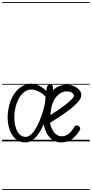

<svg xmlns="http://www.w3.org/2000/svg" viewBox="-25 -1349 876 1832"><path d="M218 10Q169.5 10 135.2 -14.8Q101 -39.5 80.5 -80.5Q60 -121.5 52.5 -171.2Q45 -221 50 -271Q59.5 -359 92 -421.5Q124.5 -484 172.8 -517.5Q221 -551 276.5 -551Q297 -551 323.2 -542Q349.5 -533 374.5 -516.8Q399.5 -500.5 416 -479Q419 -506.5 424.8 -523.8Q430.5 -541 454.5 -541Q473.5 -541 478.5 -527.8Q483.5 -514.5 480.5 -487.5Q537 -541 613 -541Q649 -541 680.5 -527Q712 -513 731.5 -490.5Q751 -468 751 -442Q751 -413.5 722.2 -379.5Q693.5 -345.5 648 -310Q602.5 -274.5 550.5 -240.2Q498.5 -206 452 -176.5Q458 -144.5 472.8 -115Q487.5 -85.5 511 -67Q534.5 -48.5 566.5 -48.5Q598 -48.5 629.8 -72.2Q661.5 -96 683.5 -139.5Q688.5 -149 700 -151.8Q711.5 -154.5 724 -147Q736.5 -140.5 739.5 -129.5Q742.5 -118.5 737 -109Q708.5 -58 664.8 -24Q621 10 558.5 10Q511 10 476.8 -13.8Q442.5 -37.5 421.5 -77.2Q400.5 -117 392 -164Q372.5 -117 346 -77.2Q319.5 -37.5 287.2 -13.8Q255 10 218 10ZM219.5 -43Q249.5 -43 277.5 -71.8Q305.5 -100.5 329.8 -147.2Q354 -194 372.8 -248.8Q391.5 -303.5 402.5 -355L410 -425Q386.5 -454.5 347.2 -474.5Q308 -494.5 273.5 -494.5Q233 -494.5 199.2 -465.2Q165.5 -436 143 -385Q120.5 -334 113.5 -268Q109.5 -230 113.5 -190.5Q117.5 -151 130.2 -117.5Q143 -84 165.2 -63.5Q187.5 -43 219.5 -43ZM456 -251Q491.5 -273 530.5 -299.8Q569.5 -326.5 603.8 -353Q638 -379.5 659.2 -401.5Q680.5 -423.5 680.5 -435.5Q680.5 -449 663.5 -463Q646.5 -477 610 -477Q572.5 -477 539.8 -452.5Q507 -428 485 -381.5Q463 -335 457.5 -269ZM218 10Q169.5 10 135.2 -14.8Q101 -39.5 80.5 -80.5Q60 -121.5 52.5 -171.2Q45 -221 50 -271Q59.5 -359 92 -421.5Q124.5 -484 172.8 -517.5Q221 -551 276.5 -551Q297 -551 323.2 -542Q349.5 -533 374.5 -516.8Q399.5 -500.5 416 -479Q419 -506.5 424.8 -523.8Q430.5 -541 454.5 -541Q473.5 -541 478.5 -527.8Q483.5 -514.5 480.5 -487.5Q537 -541 613 -541Q649 -541 680.5 -527Q712 -513 731.5 -490.5Q751 -468 751 -442Q751 -413.5 722.2 -379.5Q693.5 -345.5 648 -310Q602.5 -274.5 550.5 -240.2Q498.5 -206 452 -176.5Q458 -144.5 472.8 -115Q487.5 -85.5 511 -67Q534.5 -48.5 566.5 -48.5Q598 -48.5 629.8 -72.2Q661.5 -96 683.5 -139.5Q688.5 -149 700 -151.8Q711.5 -154.5 724 -147Q736.5 -140.5 739.5 -129.5Q742.5 -118.5 737 -109Q708.5 -58 664.8 -24Q621 10 558.5 10Q511 10 476.8 -13.8Q442.5 -37.5 421.5 -77.2Q400.5 -117 392 -164Q372.5 -117 346 -77.2Q319.5 -37.5 287.2 -13.8Q255 10 218 10ZM219.5 -43Q249.5 -43 277.5 -71.8Q305.5 -100.5 329.8 -147.2Q354 -194 372.8 -248.8Q391.5 -303.5 402.5 -355L410 -425Q386.5 -454.5 347.2 -474.5Q308 -494.5 273.5 -494.5Q233 -494.5 199.2 -465.2Q165.5 -436 143 -385Q120.5 -334 113.5 -268Q109.5 -230 113.5 -190.5Q117.5 -151 130.2 -117.5Q143 -84 165.2 -63.5Q187.5 -43 219.5 -43ZM456 -251Q491.5 -273 530.5 -299.8Q569.5 -326.5 603.8 -353Q638 -379.5 659.2 -401.5Q680.5 -423.5 680.5 -435.5Q680.5 -449 663.5 -463Q646.5 -477 610 -477Q572.5 -477 539.8 -452.5Q507 -428 485 -381.5Q463 -335 457.5 -269ZM-5 455H831V463H-5ZM-5 -16H831V0H-5ZM-5 -549H831V-541H-5ZM-5 -1329H831V-1321H-5Z"/></svg>

Font: Edu SA Dotted Guide
Style: Regular
Weight: 400
Designer: Tina and Corey Anderson, Eben Sorkin, Mirko Velimirovic
Foundry: Google for Education
Version: Version 2.000